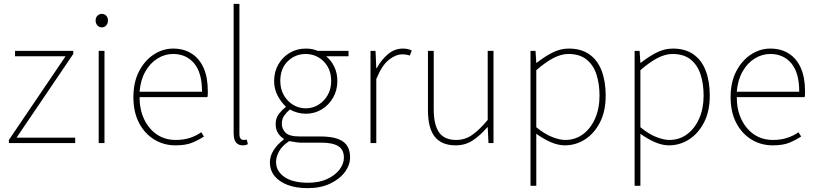

<svg xmlns="http://www.w3.org/2000/svg" viewBox="-20 -742 4234 996"><path d="M26 0V-16L320 -450H58V-478H360V-462L66 -28H370V0Z M492 0V-478H522V0ZM508 -600Q495 -600 485.5 -610Q476 -620 476 -636Q476 -651 485.5 -660.5Q495 -670 508 -670Q522 -670 531 -660.5Q540 -651 540 -636Q540 -620 531 -610Q522 -600 508 -600Z M890 12Q830 12 780.5 -18Q731 -48 701.5 -104Q672 -160 672 -238Q672 -316 701.5 -372.5Q731 -429 778 -459.5Q825 -490 878 -490Q933 -490 973.5 -464.5Q1014 -439 1036 -390Q1058 -341 1058 -270Q1058 -263 1058 -255Q1058 -247 1056 -238H704Q704 -174 727.5 -124Q751 -74 793 -45Q835 -16 892 -16Q933 -16 966 -27Q999 -38 1024 -56L1038 -34Q1011 -16 977.5 -2Q944 12 890 12ZM704 -266H1028Q1028 -365 987 -413.5Q946 -462 878 -462Q835 -462 797 -438.5Q759 -415 734 -371Q709 -327 704 -266Z M1240 12Q1225 12 1214 5.5Q1203 -1 1197.5 -15Q1192 -29 1192 -52V-722H1222V-46Q1222 -30 1228 -23Q1234 -16 1244 -16Q1247 -16 1250.5 -16.5Q1254 -17 1260 -18L1266 6Q1260 9 1254 10.5Q1248 12 1240 12Z M1576 234Q1515 234 1471 217Q1427 200 1403.5 170Q1380 140 1380 100Q1380 68 1399.5 37Q1419 6 1452 -18V-22Q1434 -33 1422 -52Q1410 -71 1410 -98Q1410 -131 1428.5 -153.5Q1447 -176 1462 -186V-190Q1440 -210 1421 -244.5Q1402 -279 1402 -322Q1402 -370 1424 -408Q1446 -446 1483 -468Q1520 -490 1566 -490Q1586 -490 1602 -486.5Q1618 -483 1628 -478H1788V-450H1672Q1698 -429 1714 -396Q1730 -363 1730 -322Q1730 -274 1708 -235.5Q1686 -197 1649 -174.5Q1612 -152 1566 -152Q1545 -152 1523 -158Q1501 -164 1484 -174Q1468 -161 1455 -143.5Q1442 -126 1442 -100Q1442 -73 1461.5 -53.5Q1481 -34 1536 -34H1642Q1722 -34 1759 -8Q1796 18 1796 74Q1796 114 1769 150.5Q1742 187 1692.5 210.5Q1643 234 1576 234ZM1566 -180Q1601 -180 1631 -198Q1661 -216 1679.5 -248Q1698 -280 1698 -322Q1698 -365 1680 -396Q1662 -427 1632 -444.5Q1602 -462 1566 -462Q1512 -462 1473 -424.5Q1434 -387 1434 -322Q1434 -280 1452.5 -248Q1471 -216 1501 -198Q1531 -180 1566 -180ZM1578 206Q1635 206 1676.5 187Q1718 168 1741 138Q1764 108 1764 76Q1764 34 1734.5 16Q1705 -2 1648 -2H1538Q1534 -2 1517 -4Q1500 -6 1480 -10Q1444 14 1428 42.5Q1412 71 1412 98Q1412 146 1455.5 176Q1499 206 1578 206Z M1902 0V-478H1928L1932 -388H1934Q1958 -432 1992.5 -461Q2027 -490 2070 -490Q2082 -490 2093 -488Q2104 -486 2116 -480L2106 -454Q2097 -457 2088.5 -458.5Q2080 -460 2066 -460Q2033 -460 1997 -431.5Q1961 -403 1932 -332V0Z M2344 12Q2271 12 2235.5 -32.5Q2200 -77 2200 -170V-478H2230V-174Q2230 -95 2257.5 -55.5Q2285 -16 2346 -16Q2391 -16 2428 -41Q2465 -66 2510 -120V-478H2540V0H2514L2510 -82H2508Q2472 -40 2433 -14Q2394 12 2344 12Z M2732 222V-478H2758L2762 -416H2764Q2800 -445 2842.5 -467.5Q2885 -490 2930 -490Q2995 -490 3037.5 -460Q3080 -430 3101 -375Q3122 -320 3122 -246Q3122 -165 3092.5 -107.5Q3063 -50 3015 -19Q2967 12 2910 12Q2876 12 2838.5 -4Q2801 -20 2762 -48V42V222ZM2912 -16Q2964 -16 3004 -45.5Q3044 -75 3067 -127Q3090 -179 3090 -246Q3090 -307 3074 -356Q3058 -405 3022.5 -433.5Q2987 -462 2928 -462Q2891 -462 2850 -440.5Q2809 -419 2762 -378V-82Q2806 -46 2845 -31Q2884 -16 2912 -16Z M3272 222V-478H3298L3302 -416H3304Q3340 -445 3382.5 -467.5Q3425 -490 3470 -490Q3535 -490 3577.5 -460Q3620 -430 3641 -375Q3662 -320 3662 -246Q3662 -165 3632.5 -107.5Q3603 -50 3555 -19Q3507 12 3450 12Q3416 12 3378.5 -4Q3341 -20 3302 -48V42V222ZM3452 -16Q3504 -16 3544 -45.5Q3584 -75 3607 -127Q3630 -179 3630 -246Q3630 -307 3614 -356Q3598 -405 3562.5 -433.5Q3527 -462 3468 -462Q3431 -462 3390 -440.5Q3349 -419 3302 -378V-82Q3346 -46 3385 -31Q3424 -16 3452 -16Z M3988 12Q3928 12 3878.5 -18Q3829 -48 3799.5 -104Q3770 -160 3770 -238Q3770 -316 3799.5 -372.5Q3829 -429 3876 -459.5Q3923 -490 3976 -490Q4031 -490 4071.5 -464.5Q4112 -439 4134 -390Q4156 -341 4156 -270Q4156 -263 4156 -255Q4156 -247 4154 -238H3802Q3802 -174 3825.5 -124Q3849 -74 3891 -45Q3933 -16 3990 -16Q4031 -16 4064 -27Q4097 -38 4122 -56L4136 -34Q4109 -16 4075.5 -2Q4042 12 3988 12ZM3802 -266H4126Q4126 -365 4085 -413.5Q4044 -462 3976 -462Q3933 -462 3895 -438.5Q3857 -415 3832 -371Q3807 -327 3802 -266Z"/></svg>

Font: Source Sans Variable
Style: Regular
Weight: 200
Designer: Paul D. Hunt
Foundry: Adobe Systems Incorporated
Version: Version 3.006;hotconv 1.0.111;makeotfexe 2.5.65597